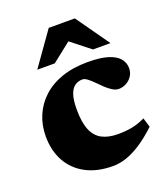

<svg xmlns="http://www.w3.org/2000/svg" viewBox="-131 -783 780 892"><g transform="rotate(-20 259.5 -337.0)"><path d="M328.5 -479.5Q391.5 -479.5 429 -467.5Q466.5 -455.5 483.5 -434.8Q500.5 -414 500.5 -388Q500.5 -365 489 -348Q477.5 -331 459.8 -321.8Q442 -312.5 423.5 -312.5Q408 -312.5 392 -322.5Q376 -332.5 360.5 -347.2Q345 -362 330.2 -377Q315.5 -392 302.2 -402Q289 -412 278 -412Q257 -412 240.8 -400.8Q224.5 -389.5 215.2 -362.8Q206 -336 206 -289Q206 -225.5 221.8 -187.8Q237.5 -150 269.2 -133.2Q301 -116.5 348.5 -116.5Q387.5 -116.5 418.8 -122.8Q450 -129 483 -145L497 -98.5Q452.5 -57 414 -32.2Q375.5 -7.5 341.8 3.8Q308 15 275.5 15Q198 15 142.5 -14.5Q87 -44 57.5 -97.2Q28 -150.5 28 -221Q28 -275.5 47.8 -322.5Q67.5 -369.5 105.8 -405Q144 -440.5 200 -460Q256 -479.5 328.5 -479.5ZM97 -526 213.5 -690.5H342.5L459 -526H372.5L249.5 -623H306.5L183.5 -526Z"/></g></svg>

Font: Newsreader ExtraBold
Style: Regular
Weight: 800
Designer: Hugues Gentile
Foundry: Production Type
Version: Version 1.003